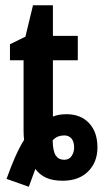

<svg xmlns="http://www.w3.org/2000/svg" viewBox="-20 -680 409 733"><path d="M5 3Q22 -45 38.5 -82Q55 -119 72 -146Q70 -161 70 -182V-450H18V-511L77 -540L106 -660H182V-543H277V-450H182V-235Q204 -244 234 -244Q288 -244 320 -210Q352 -176 352 -117Q352 -61 316.5 -25.5Q281 10 219 10Q181 10 156 -1.5Q131 -13 115 -35Q104 -6 90 33ZM225 -70Q244 -70 253.5 -84.5Q263 -99 263 -116Q263 -140 252.5 -151.5Q242 -163 226 -163Q213 -163 202 -159Q191 -155 181 -144Q182 -102 193 -86Q204 -70 225 -70Z"/></svg>

Font: Noto Sans ExtraCondensed SemiBold
Style: Regular
Weight: 600
Width: 2
Designer: Monotype Design Team
Foundry: Monotype Imaging Inc.
Version: Version 2.013; ttfautohint (v1.8.4.7-5d5b)